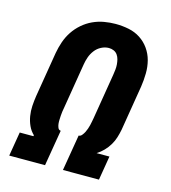

<svg xmlns="http://www.w3.org/2000/svg" viewBox="-110 -832 821 922"><g transform="rotate(15 300.0 -371.5)"><path d="M21 0 41 -120H109L110 -125Q93 -141 83 -163Q73 -185 69 -209.5Q65 -234 66.5 -259Q68 -284 72 -310L109 -534Q114 -562 123.5 -590Q133 -618 149.5 -643Q166 -668 189 -688Q212 -708 239 -720.5Q266 -733 295 -738Q324 -743 351 -743Q385 -743 417 -736.5Q449 -730 475 -713Q501 -696 519 -670.5Q537 -645 545 -614.5Q553 -584 552.5 -550.5Q552 -517 547 -484L510 -259Q506 -239 500 -219.5Q494 -200 483 -181.5Q472 -163 456.5 -147Q441 -131 423 -120H487L467 0H288L318 -179Q327 -179 334 -187.5Q341 -196 345.5 -205Q350 -214 353 -223Q356 -232 358.5 -241.5Q361 -251 362.5 -260.5Q364 -270 366 -279L403 -504Q405 -517 406.5 -530Q408 -543 407 -556Q406 -569 403 -581Q400 -593 393 -603Q386 -613 374.5 -618Q363 -623 350 -623Q331 -623 312.5 -613.5Q294 -604 281.5 -587.5Q269 -571 262.5 -552.5Q256 -534 253 -515L216 -290Q214 -280 212.5 -269.5Q211 -259 210.5 -249Q210 -239 209.5 -229Q209 -219 210 -209Q211 -199 215 -189.5Q219 -180 229 -179L199 0Z"/></g></svg>

Font: Iosevka SS04 Hv Ex Obl
Style: Regular
Weight: 900
Width: 7
Italic angle: -9°
Monospace: yes
Designer: Belleve Invis
Foundry: Belleve Invis
Version: Version 19.0.0; ttfautohint (v1.8.4)